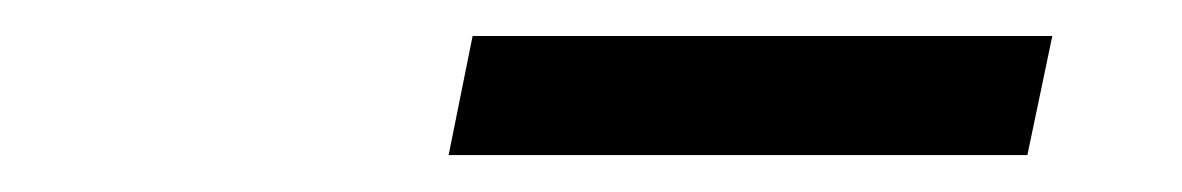

<svg xmlns="http://www.w3.org/2000/svg" viewBox="-20 -710 640 104"><path d="M223 -626 236 -690.5H550L536.5 -626Z"/></svg>

Font: Commissioner
Style: Italic
Weight: 400
Italic angle: -12°
Designer: Kostas Bartsokas
Foundry: Kostas Bartsokas
Version: Version 1.000; ttfautohint (v1.8.3)